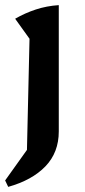

<svg xmlns="http://www.w3.org/2000/svg" viewBox="-25 -527 330 748"><path d="M7 201 -5 176 80 57 90 -376 34 -454Q72 -476 114.5 -490Q157 -504 204 -507V-15Q204 67 152 121Q100 175 7 201Z"/></svg>

Font: Piazzolla Thin
Style: Bold
Weight: 700
Version: Version 2.005